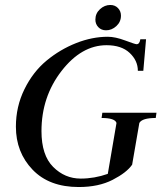

<svg xmlns="http://www.w3.org/2000/svg" viewBox="-20 -743 661 773"><path d="M364 -664Q364 -689 382.5 -706Q401 -723 424 -723Q443 -723 455 -710.5Q467 -698 467 -680Q467 -655 448.5 -638Q430 -621 407 -621Q388 -621 376 -633.5Q364 -646 364 -664ZM409 -561Q308 -561 227.5 -457Q147 -353 147 -215Q147 -118 194 -71Q241 -24 305 -24Q360 -24 414 -43L449 -248Q443 -268 389 -268L392 -289H610L607 -268Q552 -268 541 -248L512 -80Q490 -48 433.5 -19Q377 10 297 10Q178 10 111 -60Q44 -130 44 -233Q44 -314 78.5 -384Q113 -454 167.5 -499Q222 -544 286.5 -569.5Q351 -595 414 -595Q444 -595 484 -580Q524 -565 530 -565Q542 -565 545 -585H568L557 -458H535Q535 -499 502 -530Q469 -561 409 -561Z"/></svg>

Font: Judson
Style: Italic
Weight: 400
Italic angle: -9.5°
Version: Version 20110429